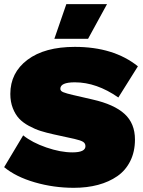

<svg xmlns="http://www.w3.org/2000/svg" viewBox="-22 -896 690 926"><path d="M297.9 -876H494.1L402.8 -709H240.2ZM338.9 -669.9Q526.4 -669.9 643.1 -576.2L548.8 -425.8Q443.8 -499 338.9 -499Q269 -499 269 -467.8Q269 -457 283.4 -451.2Q297.9 -445.3 331.5 -437.5Q333 -437 334 -437L424.8 -416Q528.3 -392.6 578.6 -346.7Q628.9 -300.8 628.9 -223.1Q628.9 -164.6 606.4 -119.4Q584 -74.2 543.9 -46.4Q503.9 -18.6 450.9 -4.4Q397.9 9.8 334 9.8Q236.8 9.8 145.8 -16.6Q54.7 -43 -2 -89.8L89.8 -243.2Q132.8 -208.5 201.4 -184.8Q270 -161.1 327.1 -161.1Q390.1 -161.1 390.1 -190.9Q390.1 -204.6 378.7 -211.9Q367.2 -219.2 336.9 -226.1L236.8 -248Q201.2 -255.9 174.1 -264.4Q147 -272.9 117.9 -288.6Q88.9 -304.2 70.3 -324Q51.8 -343.8 39.8 -374.3Q27.8 -404.8 27.8 -442.9Q27.8 -545.4 110.6 -607.7Q193.4 -669.9 338.9 -669.9Z"/></svg>

Font: Work Sans Black
Style: Regular
Weight: 900
Designer: Wei Huang
Foundry: Wei Huang
Version: Version 2.012